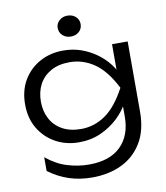

<svg xmlns="http://www.w3.org/2000/svg" viewBox="-100 -853 962 1113"><g transform="rotate(-10 381.0 -296.5)"><path d="M599 -137V-238L603 -253V-346L599 -366V-563H691V-150Q691 -40 646.5 33Q602 106 526 142Q450 178 353 178Q280 178 217.5 157.5Q155 137 98 95V14Q158 63 221.5 82Q285 101 348 101Q470 101 534.5 37.5Q599 -26 599 -137ZM313 -36Q237 -36 175.5 -70Q114 -104 78 -164.5Q42 -225 42 -306Q42 -388 78 -448.5Q114 -509 175.5 -542.5Q237 -576 313 -576Q370 -576 419 -558.5Q468 -541 508 -512Q548 -483 576 -447Q604 -411 619.5 -374.5Q635 -338 635 -306Q635 -265 611.5 -218.5Q588 -172 544.5 -130.5Q501 -89 442.5 -62.5Q384 -36 313 -36ZM338 -110Q416 -110 482 -156Q548 -202 603 -306Q549 -412 482.5 -457.5Q416 -503 338 -503Q273 -503 227.5 -477.5Q182 -452 158.5 -408Q135 -364 135 -306Q135 -250 158.5 -205.5Q182 -161 227.5 -135.5Q273 -110 338 -110ZM372 -648Q344 -648 324.5 -665.5Q305 -683 305 -710Q305 -736 324.5 -753.5Q344 -771 372 -771Q402 -771 421 -753.5Q440 -736 440 -710Q440 -683 421 -665.5Q402 -648 372 -648Z"/></g></svg>

Font: Unbounded Light
Style: Regular
Weight: 300
Designer: Luke Prowse, Jean-Baptiste Morizot, Fátima Lázaro, Florian Runge
Foundry: NaN
Version: Version 1.700